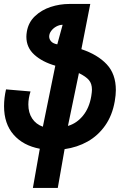

<svg xmlns="http://www.w3.org/2000/svg" viewBox="-24 -745 644 972"><path d="M177.5 8Q93 -8 44.8 -63.2Q-3.5 -118.5 -3.5 -207.5Q-3.5 -249 6.5 -292.5L130.5 -282Q119.5 -247 119.5 -216Q119.5 -174.5 138.8 -145.2Q158 -116 193 -103.5L256 -412.5Q190 -431.5 149.8 -468Q109.5 -504.5 109.5 -559Q109.5 -570.5 112 -585.5Q120 -632 153 -663.2Q186 -694.5 232.2 -709.8Q278.5 -725 327.5 -725H433L388 -496Q470.5 -468.5 516.5 -419.2Q562.5 -370 562.5 -289Q562.5 -264.5 557 -232.5Q544.5 -160.5 508.2 -109.2Q472 -58 419.5 -28.5Q367 1 303 10L268.5 206.5H142.5ZM438 -258Q441.5 -280 441.5 -291Q441.5 -321.5 426.2 -339.5Q411 -357.5 375.5 -375L320 -107.5Q364.5 -120.5 396.2 -159.5Q428 -198.5 438 -258ZM225 -560Q225 -546.5 234.8 -535.5Q244.5 -524.5 266 -520.5L293 -619.5Q277 -619.5 261 -610.8Q245 -602 235 -588.2Q225 -574.5 225 -560Z"/></svg>

Font: JuliaMono ExtraBoldItalic
Style: Regular
Weight: 800
Italic angle: -9°
Monospace: yes
Designer: cormullion
Foundry: corm
Version: Version 0.049; ttfautohint (v1.8.4)